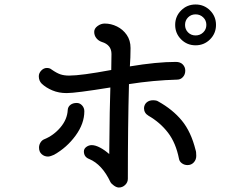

<svg xmlns="http://www.w3.org/2000/svg" viewBox="-20 -844 1040 856"><path d="M555 -469Q550 -284 550 -47Q550 -31 538 -19.5Q526 -8 510 -8Q500 -8 488 -16.5Q476 -25 472 -33Q435 -111 378 -135Q354 -144 354 -169Q354 -181 365 -189Q376 -197 389 -197Q405 -197 426 -186Q447 -175 467 -157Q469 -379 472 -454Q318 -429 277 -429Q242 -429 213.5 -441Q185 -453 166 -471Q153 -484 153 -504Q153 -518 164 -529.5Q175 -541 189 -541Q202 -541 210 -534Q233 -518 249.5 -512.5Q266 -507 288 -507Q342 -507 476 -532Q477 -556 477 -603Q477 -644 434 -657Q419 -662 409.5 -674Q400 -686 400 -702Q400 -717 415 -728Q430 -739 447 -739Q475 -739 501.5 -726Q528 -713 545 -688.5Q562 -664 562 -630Q562 -587 559 -548Q679 -568 764 -568Q784 -568 795 -556.5Q806 -545 806 -529Q806 -512 795.5 -500.5Q785 -489 770 -489Q663 -486 555 -469ZM855 -149Q855 -132 844 -120Q833 -108 816 -108Q802 -108 791 -116Q780 -124 778 -136Q764 -207 729 -252.5Q694 -298 642 -328Q622 -340 622 -362Q623 -378 634 -387.5Q645 -397 662 -397Q678 -397 685 -392Q750 -356 791 -306Q832 -256 852 -175Q855 -168 855 -149ZM356 -348Q356 -293 317 -239.5Q278 -186 221 -154Q215 -151 207 -148.5Q199 -146 194 -146Q178 -146 166 -156.5Q154 -167 154 -186Q154 -198 160.5 -208.5Q167 -219 177 -223Q219 -240 249.5 -276Q280 -312 282 -354Q283 -368 294 -376.5Q305 -385 322 -385Q336 -385 346 -374Q356 -363 356 -348ZM761 -733Q761 -771 787.5 -797.5Q814 -824 852 -824Q890 -824 916.5 -797.5Q943 -771 943 -733Q943 -695 916.5 -668.5Q890 -642 852 -642Q814 -642 787.5 -668.5Q761 -695 761 -733ZM900 -733Q900 -753 886 -766.5Q872 -780 852 -780Q832 -780 818.5 -766.5Q805 -753 805 -733Q805 -713 818.5 -699.5Q832 -686 852 -686Q872 -686 886 -699.5Q900 -713 900 -733Z"/></svg>

Font: Tsukimi Rounded Medium
Style: Regular
Weight: 500
Designer: Takashi Funayama
Foundry: Takashi Funayama
Version: Version 1.032; ttfautohint (v1.8.3)